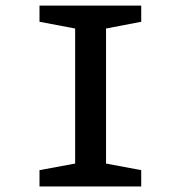

<svg xmlns="http://www.w3.org/2000/svg" viewBox="-20 -675 654 695"><path d="M123 -59.1 252 -83V-571.8L123 -596.2V-654.8H491.2V-596.2L363.8 -571.8V-83L491.2 -59.1V0H123Z"/></svg>

Font: IntelOne Mono Medium
Style: Regular
Weight: 500
Designer: Fred Shallcrass
Foundry: Frere-Jones Type LLC
Version: Version 1.200;hotconv 1.1.0;makeotfexe 2.6.0;FJTRelease1.2